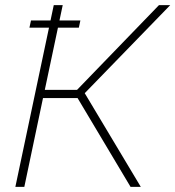

<svg xmlns="http://www.w3.org/2000/svg" viewBox="-20 -730 685 750"><path d="M95 -622 101 -650H294L288 -622ZM40 0 190 -710H225L155 -379H281L601 -710H645L311 -366L530 0H490L283 -347H148L75 0Z"/></svg>

Font: Raleway ExtraLight
Style: Italic
Weight: 200
Italic angle: -12°
Designer: Matt McInerney, Pablo Impallari, Rodrigo Fuenzalida
Foundry: Matt McInerney, Pablo Impallari, Rodrigo Fuenzalida
Version: Version 4.026